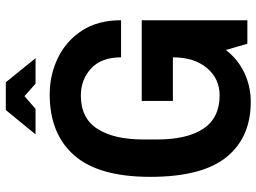

<svg xmlns="http://www.w3.org/2000/svg" viewBox="-134 -760 905 678"><g transform="rotate(-90 319.0 -420.5)"><path d="M299 12Q173 12 103.5 -74Q34 -160 34 -343Q34 -525 110 -611.5Q186 -698 325 -698Q394 -698 454 -669Q514 -640 550.5 -584Q587 -528 587 -446H456Q456 -516 416.5 -552Q377 -588 321 -588Q241 -588 203.5 -529.5Q166 -471 166 -368V-318Q166 -213 204 -155.5Q242 -98 322 -98Q381 -98 418.5 -143Q456 -188 456 -263V-311L510 -263H302V-373H587V0H504L482 -76Q449 -33 401 -10.5Q353 12 299 12ZM184 -748 270 -853H368L453 -748H363L319 -787L274 -748Z"/></g></svg>

Font: Archivo Narrow
Style: Bold
Weight: 700
Designer: Hector Gatti
Foundry: Omnibus-Type
Version: Version 3.002